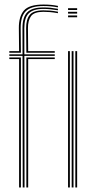

<svg xmlns="http://www.w3.org/2000/svg" viewBox="-20 -825 422 845"><path d="M80 0 79.2 -579H21V-586H79.2L79 -701Q78.8 -749.5 100 -770.9Q121.2 -792.2 171 -792.2Q188 -792.2 202.5 -790.8Q217 -789.2 235 -786.2V-779.8Q216 -782.8 201.6 -784.2Q187.2 -785.8 171 -785.8Q125.8 -785.8 106.2 -766Q86.8 -746.2 87 -701L87.2 -586H221V-579H87.2L88 0ZM64 0V-565H21V-572H72V0ZM96 0V-572H221V-565H104V0ZM21 -593V-600H64L63 -701Q62.5 -752.2 85.2 -778.6Q108 -805 171 -805Q189.8 -805 204.5 -803.6Q219.2 -802.2 235 -799V-792.5Q218.2 -795.8 203.5 -797.1Q188.8 -798.5 171 -798.5Q116.5 -798.5 93.5 -775.6Q70.5 -752.8 71 -701L72 -593ZM96 -593 95 -701Q94.8 -739.8 110.9 -759.6Q127 -779.5 171 -779.5Q184.8 -779.5 199.8 -778.4Q214.8 -777.2 235 -773.5V-767Q214.8 -770.5 199.9 -771.8Q185 -773 171 -773Q130.2 -773 116.5 -754Q102.8 -735 103 -701L104 -600H221V-593ZM279.5 -781V-789H319.5V-781ZM279.5 -749V-757H319.5V-749ZM279.5 -765V-773H319.5V-765ZM311.5 0V-600H319.5V0ZM279.5 0V-600H287.5V0ZM295.5 0V-600H303.5V0Z"/></svg>

Font: Big Shoulders Inline Text SC Thin
Style: Regular
Weight: 100
Designer: Patric King
Foundry: XO Type Co
Version: Version 2.002